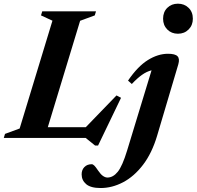

<svg xmlns="http://www.w3.org/2000/svg" viewBox="-49 -730 1040 1016"><path d="M375 -620 204 -57H405L567.5 -225L591.5 -212.5L470 40H454L404.5 0H-29L-22.5 -21.5L55 -50L228.5 -620.5L168 -648.5L174.5 -670H459L452.5 -648.5ZM814 -631Q814 -666.5 836.2 -688.5Q858.5 -710.5 892.5 -710.5Q926.5 -710.5 949 -688.5Q971.5 -666.5 971.5 -631Q971.5 -596.5 949 -574Q926.5 -551.5 892.5 -551.5Q858.5 -551.5 836.2 -574Q814 -596.5 814 -631ZM782.5 -12Q755 80.5 707.8 142.2Q660.5 204 602.2 234.5Q544 265 483.5 265Q431 265 407 244.5Q383 224 383 192.5Q383 169 397.5 154Q412 139 436.5 139Q442.5 139 450 146.2Q457.5 153.5 470.5 173Q484 193 496.2 201.2Q508.5 209.5 519.5 209.5Q549.5 209.5 574 179.2Q598.5 149 623.5 67L753 -358Q727 -351.5 701.8 -333.5Q676.5 -315.5 648.5 -285.5L628.5 -303.5Q680 -379 733.5 -412.2Q787 -445.5 840 -445.5Q878 -445.5 890.5 -432.2Q903 -419 894.5 -389.5Z"/></svg>

Font: Newsreader 16pt
Style: Bold Italic
Weight: 700
Italic angle: -17°
Designer: Hugues Gentile
Foundry: Production Type
Version: Version 1.003; ttfautohint (v1.8.3)